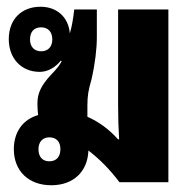

<svg xmlns="http://www.w3.org/2000/svg" viewBox="-20 -540 575 569"><path d="M132 9C198 9 240 -32 242 -94C277 -67 306 -37 334 0H479V-512H330V-230C330 -192 331 -161 333 -127H330C303 -157 273 -179 239 -194V-228C239 -255 242 -274 251 -304C262 -352 267 -396 267 -430V-512H200C197 -485 193 -461 187 -441C183 -489 149 -520 100 -520C44 -520 6 -483 6 -424C6 -367 43 -327 98 -327C121 -327 144 -340 160 -360L163 -359C156 -346 151 -339 130 -317C103 -288 91 -264 91 -235V-228C91 -218 92 -208 93 -199C48 -186 21 -149 21 -98C21 -33 65 9 132 9ZM102 -388C82 -388 69 -401 69 -423C69 -446 81 -459 102 -459C122 -459 135 -446 135 -423C135 -401 122 -388 102 -388ZM126 -62C106 -62 94 -75 94 -98C94 -120 107 -133 126 -133C147 -133 159 -120 159 -98C159 -75 147 -62 126 -62Z"/></svg>

Font: Noto Sans Thai Looped UI Narrow ExtraBold
Style: Regular
Weight: 800
Width: 4
Designer: Cadson Demak Team
Foundry: Cadson Demak Co., Ltd.
Version: Version 1.000